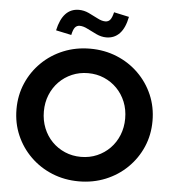

<svg xmlns="http://www.w3.org/2000/svg" viewBox="-61 -974 934 1041"><g transform="rotate(5 406.5 -454.0)"><path d="M406.3 11Q328.4 11 261.1 -16.5Q193.8 -44 143.3 -93.5Q92.7 -143 64.4 -208.5Q36.1 -274 36.1 -350Q36.1 -426 64.4 -491.5Q92.7 -557 143.3 -606.5Q193.8 -656 261.1 -683.5Q328.4 -711 406.3 -711Q484.2 -711 551.5 -683.5Q618.7 -656 669.3 -606.5Q719.9 -557 748.2 -491.5Q776.4 -426 776.4 -350Q776.4 -274 748.2 -208.5Q719.9 -143 669.3 -93.5Q618.7 -44 551.5 -16.5Q484.2 11 406.3 11ZM406.4 -122.2Q453.6 -122.2 493.7 -139.5Q533.9 -156.8 563.9 -187.4Q593.9 -218 610.8 -259.8Q627.6 -301.7 627.6 -350Q627.6 -399.1 610.8 -440.5Q593.9 -481.9 563.9 -512.6Q533.9 -543.2 493.7 -560.5Q453.6 -577.8 406.4 -577.8Q359.3 -577.8 319 -560.5Q278.7 -543.2 248.7 -512.6Q218.7 -481.9 201.8 -440.5Q185 -399.1 185 -350.5Q185 -301.9 201.8 -259.9Q218.7 -218 248.7 -187.4Q278.7 -156.8 319.1 -139.5Q359.4 -122.2 406.4 -122.2ZM296.9 -776.1 212.7 -794Q239 -915.4 326.7 -915.4Q354.4 -915.4 381 -903Q407.6 -890.6 431.3 -878Q455 -865.5 473.9 -865.5Q490.9 -865.5 500.6 -877.4Q510.4 -889.3 517.4 -918.9L599.9 -901Q587.8 -839.6 559.1 -809.6Q530.5 -779.5 486.6 -779.5Q459.9 -779.5 432.9 -792.1Q406 -804.7 382.1 -817.1Q358.3 -829.5 338.7 -829.5Q322.2 -829.5 312.5 -817.3Q302.9 -805 296.9 -776.1Z"/></g></svg>

Font: Red Hat Display VF
Style: Regular
Weight: 300
Designer: Pentagram, MCKL
Foundry: Pentagram, MCKL
Version: Version 1.023